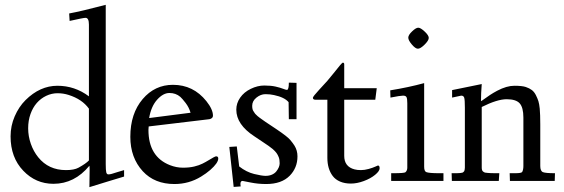

<svg xmlns="http://www.w3.org/2000/svg" viewBox="-20 -751 2341 797"><path d="M351.1 25.9 352.1 -47.1Q352.1 -60.1 351.1 -63Q289.3 12 201.9 12Q128.4 12 76.7 -42.2Q23.9 -97.2 23.9 -185.1Q23.9 -228.8 41.1 -268.3Q58.3 -307.9 85.9 -335.4Q146 -395 218.3 -395Q290.5 -395 349.1 -351.1V-648.9Q349.1 -677 335 -677Q326.4 -677 269 -664.1L267.1 -695.1Q316.4 -704.1 418.9 -731V-70.1Q418.9 -44.2 421.1 -35.6Q423.3 -27.1 429.8 -27.1Q436.3 -27.1 444.2 -29.4Q452.1 -31.7 466.9 -36.5Q481.7 -41.3 495.1 -44.9V-18.1Q475.1 -12.5 429.6 1.7Q384 15.9 351.1 25.9ZM138.7 -98.1Q181.6 -44.9 253.9 -44.9Q287.6 -44.9 305.9 -54.9Q336.7 -71.8 349.1 -85V-300Q320.6 -339.4 264.9 -356.9Q242.9 -364 218.8 -364Q194.6 -364 172 -353.3Q149.4 -342.5 132.8 -323.6Q116.2 -304.7 106.6 -277.7Q96.9 -250.7 96.9 -218.3Q96.9 -185.8 107.9 -154.2Q118.9 -122.6 138.7 -98.1Z M597.2 -226.1 596.2 -211.9Q596.2 -100.3 685.5 -65.4Q712.4 -54.9 739.3 -54.9Q766.1 -54.9 786.4 -59.8Q806.6 -64.7 820.4 -71.7Q834.2 -78.6 845.2 -85.4Q872.3 -102.1 877 -102.1Q886 -102.1 886 -93Q886 -84 877.7 -72Q869.4 -60.1 852.8 -45.5Q836.2 -31 814.9 -18.1Q764.6 12.9 704.1 12.9Q621.8 12.9 572.8 -40Q521 -96.4 521 -183.1Q521 -279.5 572.3 -339.8Q622.6 -398.9 698 -398.9Q782.5 -398.9 836.7 -331.1Q864 -296.9 864 -271Q864 -263.9 858.3 -260Q852.5 -256.1 848.1 -256.1ZM599.1 -261 771 -283Q764.6 -305.2 750.5 -323.6Q736.3 -342 728.5 -348.9Q709.7 -365 683.3 -365Q657 -365 632.1 -337Q607.2 -309.1 599.1 -261Z M978 12.9 979 22.9 950 24.9 931.9 -141.1 962.9 -143.1 972.9 -60.1Q1002.9 -36.6 1035 -28.8Q1067.1 -21 1082.3 -21Q1097.4 -21 1108.9 -26.1Q1120.4 -31.2 1127.2 -39.8Q1140.9 -57.4 1140.9 -73Q1140.9 -88.6 1137 -98.6Q1133.1 -108.6 1127.6 -116.1Q1122.1 -123.5 1112.1 -132.3Q1097.7 -144.3 1072 -160.9L1035.9 -185.1Q960.9 -233.9 960.9 -295.9Q960.9 -322.5 976.9 -345.6Q992.9 -368.7 1021.1 -382.3Q1049.3 -396 1077.1 -396Q1105 -396 1124.4 -391.5Q1143.8 -387 1155.3 -382.4Q1166.7 -377.9 1171.1 -377.9Q1179 -377.9 1179 -408L1210.9 -407V-256.1H1179L1178 -326.9Q1161.1 -347.2 1117.4 -356.4Q1101.3 -360.1 1081.8 -360.1Q1062.3 -360.1 1044.6 -345.9Q1026.9 -331.8 1026.9 -312Q1026.9 -297.1 1031.5 -290.4Q1036.1 -283.7 1037.5 -281.2Q1038.8 -278.8 1043.3 -274.7Q1047.9 -270.5 1049.4 -268.9Q1051 -267.3 1057 -262.9Q1063 -258.5 1064.7 -257.3Q1070.1 -252.9 1082 -245.1L1127 -215.1Q1173.1 -184.1 1184.4 -170.5Q1195.8 -157 1202.4 -146.5Q1214.8 -126.5 1214.8 -102.1Q1214.8 -77.6 1206.5 -57.5Q1198.2 -37.4 1182.6 -21.5Q1148.7 12.9 1085 12.9Q1051 12.9 1019.9 6.5Q988.8 0 986.8 0Q978 0 978 12.9Z M1290.8 -336.9Q1278.8 -336.9 1278.8 -345Q1278.8 -350.3 1304.4 -377.9Q1330.1 -405.5 1338.6 -415.2Q1347.2 -424.8 1363.8 -445.8Q1399.2 -491 1402.8 -491Q1408.9 -491 1408.9 -483.9V-385H1543.9L1537.8 -336.9H1408.9V-104Q1408.9 -59.1 1451.7 -47.9Q1462.9 -44.9 1478.1 -44.9Q1493.4 -44.9 1510.4 -49.7Q1527.3 -54.4 1537.6 -59.2Q1547.9 -64 1548.8 -64Q1555.9 -64 1555.9 -52.4Q1555.9 -40.8 1537.2 -25.4Q1518.6 -10 1490.2 0.5Q1461.9 11 1436.4 11Q1410.9 11 1391.6 2.7Q1372.3 -5.6 1361.1 -20.5Q1338.9 -50 1338.9 -95.9V-336.9Z M1599.9 -376Q1674.1 -387.9 1740.7 -406V-59.1Q1740.7 -40 1749.5 -36.6Q1761 -32 1802.7 -32H1820.8V0H1603.8V-32H1612.8Q1658.4 -32 1663.1 -36.1Q1670.7 -43.2 1670.7 -54.9V-322Q1670.7 -341.1 1667.5 -347.5Q1664.3 -354 1653.1 -354Q1641.8 -354 1600.8 -345.9ZM1714.8 -548.8Q1704.3 -548.8 1689.6 -566.3Q1674.8 -583.7 1674.8 -594.7Q1674.8 -605.7 1690.7 -620.8Q1706.5 -636 1716.2 -636Q1725.8 -636 1742.8 -620.1Q1759.8 -604.2 1759.8 -593.6Q1759.8 -583 1742.6 -565.9Q1725.3 -548.8 1714.8 -548.8Z M1979.7 -306.9V-55.7Q1979.7 -43.2 1985.1 -39.1Q1990.5 -34.9 1994.1 -34.4Q1997.8 -33.9 2004.9 -33.2Q2013.9 -32 2039.6 -32H2052.7L2050.5 0H1855.7L1854.7 -32Q1867.2 -32 1876.2 -32Q1885.3 -32 1890.7 -32.8Q1896.2 -33.7 1898.8 -34.2Q1901.4 -34.7 1903.9 -37.1Q1906.5 -39.6 1907.3 -41Q1908.2 -42.5 1908.9 -47.2Q1909.7 -52 1909.7 -55.2V-304Q1909.7 -335.9 1907.1 -345Q1904.5 -354 1894.5 -354Q1891.8 -354 1856.7 -345.9V-377L1979.7 -402.1Q1976.6 -363.3 1976.6 -331.1Q1980 -332.5 1990.4 -340.2Q2000.7 -347.9 2014 -356.7Q2027.3 -365.5 2044.2 -374.5Q2083.3 -395 2115.2 -395Q2147.2 -395 2162.5 -389.9Q2177.7 -384.8 2187.6 -377.3Q2197.5 -369.9 2204.5 -356.1Q2211.4 -342.3 2215 -330.9Q2218.5 -319.6 2220.5 -300Q2222.7 -275.4 2222.7 -233.9V-62Q2222.7 -40.8 2233.8 -36.4Q2244.9 -32 2283.7 -32L2282.7 0H2096.7L2095.7 -32H2118.7Q2144.8 -32 2147.7 -37.4Q2152.6 -46.4 2152.6 -62V-262.9Q2152.6 -304.7 2137.3 -321.9Q2122.1 -339.1 2083.1 -339.1Q2044.2 -339.1 1979.7 -306.9Z"/></svg>

Font: Linden Hill
Style: Regular
Weight: 400
Version: Version 1.202